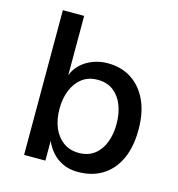

<svg xmlns="http://www.w3.org/2000/svg" viewBox="-106 -793 833 897"><g transform="rotate(15 310.5 -344.0)"><path d="M191 -413Q203 -445 227.5 -467.5Q252 -490 285.5 -502.5Q319 -515 355 -515Q422 -515 471 -483Q520 -451 547 -392.5Q574 -334 574 -252Q574 -168 546.5 -109Q519 -50 469 -19Q419 12 350 12Q308 12 276 -3.5Q244 -19 223 -44Q202 -69 191 -96V0H88V-700H191ZM330 -428Q286 -428 255.5 -405Q225 -382 208.5 -342Q192 -302 192 -252Q192 -200 208.5 -160.5Q225 -121 256.5 -98Q288 -75 332 -75Q376 -75 406.5 -98Q437 -121 452.5 -161Q468 -201 468 -250Q468 -301 452.5 -341Q437 -381 406.5 -404.5Q376 -428 330 -428Z"/></g></svg>

Font: Inclusive Sans Medium
Style: Regular
Weight: 500
Designer: Olivia King
Foundry: Olivia King
Version: Version 2.004